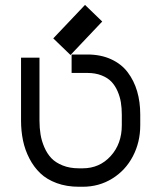

<svg xmlns="http://www.w3.org/2000/svg" viewBox="-20 -729 640 762"><path d="M326.7 -512.7Q379.9 -512.7 420.9 -493.9Q461.9 -475.1 486.8 -442.1Q511.7 -409.2 524.2 -366.9Q536.6 -324.7 536.6 -274.4V-231.9Q536.6 -164.6 507.3 -108.6Q478 -52.7 425.5 -20.3Q373 12.2 308.1 12.2H293Q244.6 12.2 205.3 -2.2Q166 -16.6 140.1 -41.3Q114.3 -65.9 96.7 -99.9Q79.1 -133.8 71.3 -171.4Q63.5 -209 63.5 -250.5V-500H136.7V-250.5Q136.7 -221.2 140.9 -195.6Q145 -169.9 156 -144.5Q167 -119.1 183.8 -101.3Q200.7 -83.5 228.8 -72.3Q256.8 -61 293 -61H308.1Q375 -61 419.2 -109.6Q463.4 -158.2 463.4 -231.9V-274.4Q463.4 -300.3 459.7 -322.8Q456.1 -345.2 446.5 -367.2Q437 -389.2 422.1 -404.8Q407.2 -420.4 382.8 -429.9Q358.4 -439.5 326.7 -439.5H264.2V-512.7ZM259.8 -510.7 191.4 -576.7 317.4 -709.5 385.7 -643.6Z"/></svg>

Font: Anka/Coder
Style: Regular
Weight: 400
Monospace: yes
Version: Version 001.100